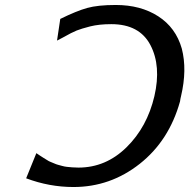

<svg xmlns="http://www.w3.org/2000/svg" viewBox="-20 -734 760 771"><path d="M707 -348Q706 -344 704.5 -337Q703 -330 703 -327Q659 -169 541 -76Q423 17 275 17Q178 17 85 -18L126 -119Q129 -117 140 -109.5Q151 -102 154 -100.5Q157 -99 167 -92.5Q177 -86 181.5 -84.5Q186 -83 196 -78.5Q206 -74 212 -72.5Q218 -71 228.5 -68Q239 -65 248.5 -64Q258 -63 270 -62Q282 -61 295 -61Q405 -61 488 -142.5Q571 -224 600 -348Q628 -469 584 -553Q540 -637 427 -637Q378 -637 342 -628Q307 -619 288 -611.5Q269 -604 232 -583L209 -571L222 -658Q287 -690 330 -702Q373 -714 445 -714Q545 -714 615.5 -668.5Q686 -623 710 -539Q732 -454 707 -348Z"/></svg>

Font: Coval
Style: Italic
Weight: 400
Foundry: Context Ltd
Version: Version 001.000